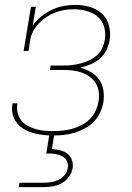

<svg xmlns="http://www.w3.org/2000/svg" viewBox="-20 -548 540 788"><path d="M57 220 60 202H160Q175 202 190.5 199.5Q206 197 220.5 190Q235 183 245.5 170Q256 157 258 142Q261 127 255 114Q249 101 236.5 94Q224 87 209.5 84.5Q195 82 180 82H170L182 8Q163 7 144 4Q125 1 107 -5Q89 -11 73 -21.5Q57 -32 46.5 -47Q36 -62 31.5 -81Q27 -100 31 -120V-124H51V-120Q48 -102 52.5 -84.5Q57 -67 67.5 -53.5Q78 -40 94 -31.5Q110 -23 127 -18Q144 -13 162 -11.5Q180 -10 198 -10Q218 -10 237.5 -12Q257 -14 276.5 -19.5Q296 -25 314.5 -34.5Q333 -44 348 -58.5Q363 -73 372 -92Q381 -111 384 -130Q388 -150 385.5 -170Q383 -190 373 -206Q363 -222 348 -233Q333 -244 314.5 -250.5Q296 -257 276.5 -259Q257 -261 237 -261H185L188 -279H240Q257 -279 275 -281Q293 -283 310.5 -287.5Q328 -292 345.5 -300Q363 -308 377 -320.5Q391 -333 399 -349.5Q407 -366 410 -384Q415 -411 407.5 -437Q400 -463 381 -479.5Q362 -496 336 -503Q310 -510 283 -510Q264 -510 245 -507Q226 -504 207.5 -497Q189 -490 172 -479Q155 -468 140.5 -453Q126 -438 116.5 -420.5Q107 -403 104 -384L97 -339H77L107 -520H127L114 -443Q129 -464 149.5 -480.5Q170 -497 193.5 -508Q217 -519 241 -523.5Q265 -528 289 -528Q320 -528 349 -519.5Q378 -511 399 -491.5Q420 -472 427.5 -442.5Q435 -413 430 -382Q426 -361 416 -341Q406 -321 388.5 -306.5Q371 -292 350.5 -283.5Q330 -275 309 -270Q333 -264 353.5 -252Q374 -240 387.5 -220.5Q401 -201 404.5 -176.5Q408 -152 404 -127Q400 -106 390.5 -85.5Q381 -65 365 -48.5Q349 -32 328.5 -21Q308 -10 287 -3.5Q266 3 244.5 5.5Q223 8 202 8L193 64Q210 65 227 69Q244 73 256.5 82.5Q269 92 275 108.5Q281 125 278 142Q275 161 262.5 178Q250 195 232 204.5Q214 214 195 217Q176 220 157 220Z"/></svg>

Font: Iosevka Curly Slab Thin
Style: Italic
Weight: 100
Italic angle: -9°
Monospace: yes
Designer: Belleve Invis
Foundry: Belleve Invis
Version: Version 22.1.2; ttfautohint (v1.8.4)